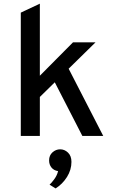

<svg xmlns="http://www.w3.org/2000/svg" viewBox="-20 -742 656 1048"><path d="M93.5 0V-673L197.5 -722V0ZM184.5 -200V-315.5L378.5 -511H501.5ZM429.5 0 272 -306.5 347.5 -381 543.5 0ZM283.5 286.5 250.5 266Q260 258 275.8 236.8Q291.5 215.5 297 192Q274 188.5 261 172.5Q248 156.5 248 133.5Q248 106 266.5 89.5Q285 73 308.5 73Q332.5 73 351.2 91Q370 109 370 141.5Q370 185.5 345.5 224.2Q321 263 283.5 286.5Z"/></svg>

Font: Overpass Mono SemiBold
Style: Regular
Weight: 600
Monospace: yes
Designer: Delve Withrington, Dave Bailey
Foundry: Delve Fonts LLC
Version: Version 4.000